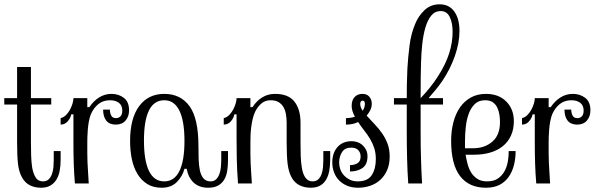

<svg xmlns="http://www.w3.org/2000/svg" viewBox="-20 -860 2788 900"><path d="M60.1 -370.1H0V-399.9H60.1V-545.9H125V-399.9H220.2V-370.1H125V-192.9Q125 -159.2 126 -129.2Q127 -99.1 130.9 -74.2Q136.2 -44.9 147.7 -27.3Q159.2 -9.8 181.2 -9.8Q198.2 -9.8 208 -19.3Q217.8 -28.8 223.4 -43.9Q229 -59.1 230.5 -76.7Q231.9 -94.2 231.9 -108.9V-151.9H264.2V-109.9Q264.2 -82 259.5 -58.1Q254.9 -34.2 243.9 -17.1Q232.9 0 215.6 10Q198.2 20 171.9 20Q143.1 20 120.1 8.5Q97.2 -2.9 83 -28.8Q68.8 -54.2 64.5 -90.6Q60.1 -127 60.1 -192.9Z M389.2 -357.9H398.9Q418.9 -387.2 445.1 -403.6Q471.2 -419.9 502.9 -419.9Q536.1 -419.9 560.5 -401.4Q585 -382.8 585 -342.8Q585 -314 568.6 -294.9Q552.2 -275.9 522.9 -275.9Q493.2 -275.9 478.3 -294.4Q463.4 -313 463.4 -346.2H495.1Q495.1 -331.1 501.2 -318.6Q507.3 -306.2 523.9 -306.2Q536.1 -306.2 544.7 -314.7Q553.2 -323.2 553.2 -341.8Q553.2 -366.2 537.1 -378.2Q521 -390.1 496.1 -390.1Q463.4 -390.1 441.2 -372.1Q418.9 -354 406.2 -325.2Q400.4 -311 396.7 -291.5Q393.1 -272 391.6 -252.9Q390.1 -233.9 389.6 -218Q389.2 -202.1 389.2 -192.9Q389.2 -164.1 389.2 -142.6Q389.2 -121.1 390.1 -100.1Q391.1 -79.1 392.6 -55.7Q394 -32.2 396 0H331.1Q327.1 -46.9 325.7 -93Q324.2 -139.2 324.2 -191.9V-324.2H314Q311 -307.1 297.6 -291.5Q284.2 -275.9 264.2 -275.9V-306.2Q279.3 -310.1 290.3 -321.5Q301.3 -333 308.6 -346.9Q315.9 -360.8 320.1 -375Q324.2 -389.2 324.2 -399.9H389.2Z M750 -419.9Q826.2 -419.9 868.2 -362.5Q910.2 -305.2 910.2 -174.8Q910.2 -143.1 911.1 -113.5Q912.1 -84 917 -61Q921.9 -38.1 933.8 -23.9Q945.8 -9.8 966.8 -9.8Q983.9 -9.8 993.9 -20.3Q1003.9 -30.8 1009 -45.9Q1014.2 -61 1015.6 -78.1Q1017.1 -95.2 1017.1 -108.9V-151.9H1048.8V-109.9Q1048.8 -82 1044.9 -58.1Q1041 -34.2 1030.5 -17.1Q1020 0 1002 10Q983.9 20 956.1 20Q914.1 20 888.4 -3.4Q862.8 -26.9 855 -68.8H844.7Q835.9 -34.2 809.3 -7.1Q782.7 20 737.8 20Q697.8 20 669.9 2.4Q642.1 -15.1 624 -45.2Q606 -75.2 597.9 -114.5Q589.8 -153.8 589.8 -199.2Q589.8 -305.2 632.3 -362.5Q674.8 -419.9 750 -419.9ZM750 -390.1Q654.8 -390.1 654.8 -201.2Q654.8 -106.9 678.5 -58.3Q702.1 -9.8 750 -9.8Q796.9 -9.8 820.8 -57.9Q844.7 -106 844.7 -199.2Q844.7 -293 820.8 -341.6Q796.9 -390.1 750 -390.1Z M1163.6 -357.9Q1182.6 -387.2 1209.2 -403.6Q1235.8 -419.9 1269 -419.9Q1332 -419.9 1360.4 -383.5Q1388.7 -347.2 1388.7 -284.2V-192.9Q1388.7 -159.2 1389.6 -128.7Q1390.6 -98.1 1395 -73.2Q1399.9 -43 1412.4 -26.4Q1424.8 -9.8 1444.8 -9.8Q1461.9 -9.8 1471.9 -19.3Q1481.9 -28.8 1487.3 -43.9Q1492.7 -59.1 1494.1 -76.7Q1495.6 -94.2 1495.6 -108.9V-151.9H1527.8V-110.8Q1527.8 -83 1523.4 -59.1Q1519 -35.2 1508.5 -17.6Q1498 0 1480.5 10Q1462.9 20 1436 20Q1407.7 20 1384.3 8.5Q1360.8 -2.9 1346.7 -28.8Q1333 -54.2 1328.4 -90.6Q1323.7 -127 1323.7 -192.9V-284.2Q1323.7 -305.2 1320.3 -324.7Q1316.9 -344.2 1308.3 -358.6Q1299.8 -373 1285.4 -381.6Q1271 -390.1 1248 -390.1Q1222.7 -390.1 1204.8 -374.5Q1187 -358.9 1175.8 -335.9Q1168 -318.8 1163.8 -299.8Q1159.7 -280.8 1157.2 -261Q1154.8 -241.2 1154.3 -222.2Q1153.8 -203.1 1153.8 -188Q1153.8 -159.2 1153.8 -138.2Q1153.8 -117.2 1154.8 -96.7Q1155.8 -76.2 1157.2 -53.5Q1158.7 -30.8 1160.6 0H1095.7Q1090.8 -64 1089.8 -117.9Q1088.9 -171.9 1088.9 -212.9V-324.2H1078.6Q1075.7 -307.1 1062.3 -291.5Q1048.8 -275.9 1028.8 -275.9V-306.2Q1043.9 -310.1 1054.9 -321.5Q1065.9 -333 1073.2 -346.9Q1080.6 -360.8 1084.7 -375Q1088.9 -389.2 1088.9 -399.9H1153.8V-357.9Z M1722.7 -374Q1722.7 -356.9 1715.1 -342.5Q1707.5 -328.1 1698.7 -317.9Q1717.8 -296.9 1737.3 -276.4Q1756.8 -255.9 1772.2 -233.4Q1787.6 -210.9 1797.1 -185.1Q1806.6 -159.2 1806.6 -126Q1806.6 -89.8 1794.7 -62.5Q1782.7 -35.2 1762.2 -16.6Q1741.7 2 1714.6 11Q1687.5 20 1658.7 20Q1629.4 20 1606.9 10.5Q1584.5 1 1569.1 -14.9Q1553.7 -30.8 1545.7 -52.5Q1537.6 -74.2 1537.6 -98.1Q1537.6 -143.1 1562 -170.7Q1586.4 -198.2 1628.4 -198.2Q1641.6 -198.2 1654.5 -194.1Q1667.5 -189.9 1678 -180.9Q1688.5 -171.9 1695.6 -158.4Q1702.6 -145 1702.6 -127Q1702.6 -88.9 1679.2 -72.5Q1655.8 -56.2 1620.6 -56.2V-85.9Q1639.6 -85.9 1655 -94.5Q1670.4 -103 1670.4 -127Q1670.4 -144 1659.4 -156Q1648.4 -168 1626.5 -168Q1596.7 -168 1583.3 -147Q1569.8 -126 1569.8 -98.1Q1569.8 -82 1575.2 -66.4Q1580.6 -50.8 1592 -38.3Q1603.5 -25.9 1619.6 -17.8Q1635.7 -9.8 1656.7 -9.8Q1703.6 -9.8 1722.7 -39.3Q1741.7 -68.8 1741.7 -113.8Q1741.7 -143.1 1734.1 -166Q1726.6 -189 1714.6 -209Q1702.6 -229 1687.5 -248Q1672.4 -267.1 1658.7 -288.1Q1634.8 -275.9 1601.6 -275.9V-306.2Q1628.4 -307.1 1643.6 -313Q1635.7 -327.1 1632.1 -339.6Q1628.4 -352.1 1628.4 -363.8Q1628.4 -390.1 1642.1 -405Q1655.8 -419.9 1678.7 -419.9Q1700.7 -419.9 1711.7 -406Q1722.7 -392.1 1722.7 -374ZM1668.5 -373Q1668.5 -357.9 1679.7 -340.8Q1690.4 -355 1690.4 -374Q1690.4 -377.9 1688.5 -383.1Q1686.5 -388.2 1679.7 -388.2Q1673.8 -388.2 1671.1 -383.5Q1668.5 -378.9 1668.5 -373Z M1951.7 -244.1Q1951.7 -204.1 1952.1 -171.6Q1952.6 -139.2 1953.6 -110.6Q1954.6 -82 1955.6 -54.9Q1956.5 -27.8 1958.5 0H1893.6Q1889.6 -59.1 1888.2 -117.9Q1886.7 -176.8 1886.7 -240.2V-370.1H1826.7V-399.9H1886.7Q1886.7 -434.1 1887.2 -465.6Q1887.7 -497.1 1889.6 -538.1Q1892.6 -590.8 1899.7 -646.5Q1906.7 -702.1 1925.8 -747.1Q1940.4 -784.2 1969.5 -812Q1998.5 -839.8 2040.5 -839.8Q2085.4 -839.8 2109.6 -805.9Q2133.8 -772 2133.8 -714.8Q2133.8 -659.2 2112.3 -597.7Q2090.8 -536.1 2053.7 -481Q2036.6 -456.1 2020 -436.5Q2003.4 -417 1988.8 -399.9H2056.6V-370.1H1951.7ZM2034.7 -504.9Q2069.8 -560.1 2085.7 -610.6Q2101.6 -661.1 2101.6 -710.9Q2101.6 -752.9 2088.1 -780.5Q2074.7 -808.1 2045.9 -808.1Q2018.6 -808.1 2001.2 -786.6Q1983.9 -765.1 1973.9 -730.5Q1963.9 -695.8 1959.2 -652.3Q1954.6 -608.9 1953.6 -564Q1952.6 -544.9 1952.1 -499.5Q1951.7 -454.1 1951.7 -399.9Q1973.6 -422.9 1995.1 -449.5Q2016.6 -476.1 2034.7 -504.9Z M2094.7 -200.2Q2094.7 -246.1 2105.2 -286.6Q2115.7 -327.1 2136.2 -356.7Q2156.7 -386.2 2187.3 -403.1Q2217.8 -419.9 2257.8 -419.9Q2317.9 -419.9 2353.3 -384Q2388.7 -348.1 2388.7 -292Q2388.7 -253.9 2375.2 -224.4Q2361.8 -194.8 2336.9 -174.8Q2312 -154.8 2277.8 -144.8Q2243.7 -134.8 2202.6 -134.8H2162.6Q2166 -112.8 2171.9 -90.8Q2177.7 -68.8 2188.7 -51Q2199.7 -33.2 2217.8 -21.5Q2235.8 -9.8 2262.7 -9.8Q2293.9 -9.8 2313.5 -22.9Q2333 -36.1 2344.5 -56.6Q2356 -77.1 2360.4 -102.5Q2364.7 -127.9 2364.7 -151.9H2397Q2397 -118.2 2389.4 -87.2Q2381.8 -56.2 2365.2 -32Q2348.6 -7.8 2322.3 6.1Q2295.9 20 2257.8 20Q2178.7 20 2136.7 -34.4Q2094.7 -88.9 2094.7 -200.2ZM2159.7 -165H2196.8Q2252 -165 2287.8 -196Q2323.7 -227.1 2323.7 -287.1Q2323.7 -305.2 2320.8 -323.5Q2317.9 -341.8 2310.3 -356.9Q2302.7 -372.1 2289.3 -381.1Q2275.9 -390.1 2253.9 -390.1Q2223.6 -390.1 2205.3 -372.1Q2187 -354 2177 -326.4Q2167 -298.8 2163.3 -264.9Q2159.7 -231 2159.7 -200.2Z M2551.8 -357.9H2561.5Q2581.5 -387.2 2607.7 -403.6Q2633.8 -419.9 2665.5 -419.9Q2698.7 -419.9 2723.1 -401.4Q2747.6 -382.8 2747.6 -342.8Q2747.6 -314 2731.2 -294.9Q2714.8 -275.9 2685.5 -275.9Q2655.8 -275.9 2640.9 -294.4Q2626 -313 2626 -346.2H2657.7Q2657.7 -331.1 2663.8 -318.6Q2669.9 -306.2 2686.5 -306.2Q2698.7 -306.2 2707.3 -314.7Q2715.8 -323.2 2715.8 -341.8Q2715.8 -366.2 2699.7 -378.2Q2683.6 -390.1 2658.7 -390.1Q2626 -390.1 2603.8 -372.1Q2581.5 -354 2568.8 -325.2Q2563 -311 2559.3 -291.5Q2555.7 -272 2554.2 -252.9Q2552.7 -233.9 2552.2 -218Q2551.8 -202.1 2551.8 -192.9Q2551.8 -164.1 2551.8 -142.6Q2551.8 -121.1 2552.7 -100.1Q2553.7 -79.1 2555.2 -55.7Q2556.6 -32.2 2558.6 0H2493.7Q2489.7 -46.9 2488.3 -93Q2486.8 -139.2 2486.8 -191.9V-324.2H2476.6Q2473.6 -307.1 2460.2 -291.5Q2446.8 -275.9 2426.8 -275.9V-306.2Q2441.9 -310.1 2452.9 -321.5Q2463.9 -333 2471.2 -346.9Q2478.5 -360.8 2482.7 -375Q2486.8 -389.2 2486.8 -399.9H2551.8Z"/></svg>

Font: Sevillana
Style: Regular
Weight: 400
Designer: Olga Umpeleva
Foundry: Brownfox
Version: Version 1.001